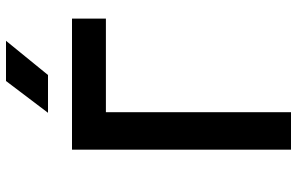

<svg xmlns="http://www.w3.org/2000/svg" viewBox="-195 -795 990 640"><g transform="rotate(-90 300.0 -475.0)"><path d="M244 -810H370L484 -950H350ZM121 0H246V-617H558V-730H121Z"/></g></svg>

Font: JetBrains Mono
Style: Bold
Weight: 558
Monospace: yes
Designer: Philipp Nurullin, Konstantin Bulenkov
Foundry: JetBrains
Version: Version 2.305